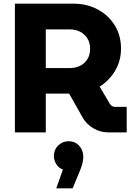

<svg xmlns="http://www.w3.org/2000/svg" viewBox="-20 -720 724 1044"><path d="M61 0V-700H381Q452 -700 510.5 -669Q569 -638 603.5 -583Q638 -528 638 -456Q638 -389 606 -335.5Q574 -282 522 -249L578 -154Q583 -147 589.5 -143Q596 -139 607 -139H669V0H571Q526 0 489 -21.5Q452 -43 431 -78L356 -211Q349 -211 341.5 -211Q334 -211 326 -211H229V0ZM229 -350H362Q391 -350 416 -362.5Q441 -375 455.5 -398.5Q470 -422 470 -455Q470 -488 455 -511.5Q440 -535 415.5 -547.5Q391 -560 362 -560H229ZM286 304 322 202Q298 193 285.5 171.5Q273 150 273 128Q273 94 296.5 71Q320 48 352 48Q389 48 411 73Q433 98 433 132Q433 162 416 205L375 304Z"/></svg>

Font: MuseoModerno Thin
Style: Bold
Weight: 700
Version: Version 1.003